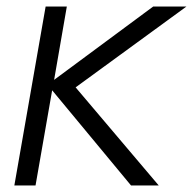

<svg xmlns="http://www.w3.org/2000/svg" viewBox="-20 -569 592 589"><path d="M89 0H24L120 -549H185L146 -324L450 -549H552L212 -301L467 0H382L140 -292Z"/></svg>

Font: Open Sauce One Light Italic
Style: Regular
Weight: 300
Italic angle: -10°
Designer: Alfredo Marco Pradil
Foundry: Creative Sauce Fz LLC
Version: Version 1.477